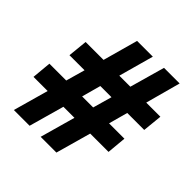

<svg xmlns="http://www.w3.org/2000/svg" viewBox="-188 -861 1008 1008"><g transform="rotate(45 316.0 -357.0)"><path d="M63 0 118 -196H13L23 -304H148L178 -410H66L77 -519H210L264 -714H381L327 -519H409L464 -714H580L527 -519H632L621 -410H495L466 -304H580L570 -196H434L379 0H262L317 -196H235L180 0ZM266 -304H348L378 -410H295Z"/></g></svg>

Font: Noto Sans Disp ExtBd
Style: Italic
Weight: 800
Italic angle: -12°
Designer: Monotype Design Team
Foundry: Monotype Imaging Inc.
Version: Version 2.000;GOOG;noto-source:20170915:90ef993387c0